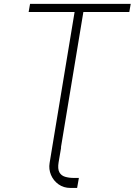

<svg xmlns="http://www.w3.org/2000/svg" viewBox="-20 -747 682 972"><path d="M289.4 0 276.6 75.3Q271.3 108 280.5 125Q289.8 142 309.5 147.9Q329.2 153.8 354 153.8H379.3L370.4 204.5H337Q302.2 204.5 276.3 186.1Q250.4 167.6 238.1 138.5Q225.9 109.4 231.2 77.8L244 0L357.6 -686.1H125L132.1 -727.3H641.7L634.6 -686.1H402L288.4 0Z"/></svg>

Font: Inter UI Extra Light
Style: Italic
Weight: 200
Italic angle: -9.39999°
Designer: Rasmus Andersson
Foundry: rsms
Version: 3.2;8d6f07862